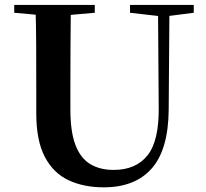

<svg xmlns="http://www.w3.org/2000/svg" viewBox="-20 -761 858 799"><path d="M411.6 18.6Q328.6 18.6 265.1 -11.1Q201.7 -40.8 166.3 -108.6Q130.9 -176.3 130.9 -290V-400.9Q130.9 -485.1 130.6 -570.6Q130.2 -656.1 127.5 -740.5H274.9Q273.9 -656.3 273.4 -571.6Q272.9 -486.9 272.9 -400.9V-305Q272.9 -213.4 293.8 -158.2Q314.7 -102.9 355.1 -78.4Q395.4 -53.9 453 -53.9Q545.1 -53.9 593.5 -114Q641.9 -174.1 640.5 -312.5L637.5 -740.5H685.2L682 -304.3Q680.6 -138.8 611.5 -60.1Q542.4 18.6 411.6 18.6ZM39.2 -707.9V-740.5H374.4V-707.9L218.8 -694.2H191.8ZM521.1 -707.9V-740.5H786.3V-707.9L674.7 -693.5H646.5Z"/></svg>

Font: Noto Serif TC
Style: Regular
Weight: 200
Designer: Ryoko NISHIZUKA 西塚涼子 (kana & ideographs); Frank Grießhammer (Latin, Greek & Cyrillic); Wenlong ZHANG 张文龙 (bopomofo); San
Foundry: Adobe
Version: Version 2.001;hotconv 1.1.0;makeotfexe 2.6.0